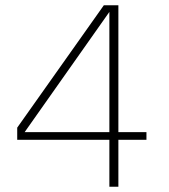

<svg xmlns="http://www.w3.org/2000/svg" viewBox="-20 -705 638 725"><path d="M393 -177H45V-223L372 -685H427V-206H533V-177H427V0H393ZM393 -206V-660L73 -206Z"/></svg>

Font: Maitree ExtraLight
Style: Regular
Weight: 250
Designer: CadsonDemak Team
Foundry: CadsonDemak
Version: Version 1.002